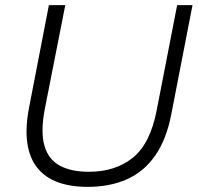

<svg xmlns="http://www.w3.org/2000/svg" viewBox="-20 -720 772 750"><path d="M322 10Q256 10 206.5 -8Q157 -26 126.5 -63.5Q96 -101 87 -159Q78 -217 93 -297L171 -700H235L155 -294Q138 -205 153.5 -151Q169 -97 213.5 -73Q258 -49 327 -49Q431 -49 499 -104Q567 -159 592 -289L672 -700H732L649 -273Q630 -175 586 -112Q542 -49 475.5 -19.5Q409 10 322 10Z"/></svg>

Font: REM ExtraLight
Style: Italic
Weight: 250
Italic angle: -11°
Designer: Octavio Pardo
Foundry: Ashler Design
Version: Version 1.005;gftools[0.9.28]